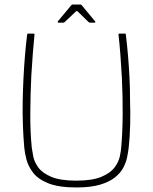

<svg xmlns="http://www.w3.org/2000/svg" viewBox="-20 -821 674 846"><path d="M317 5Q238 5 192.5 -13.5Q147 -32 125.5 -60.5Q104 -89 96.5 -118.5Q89 -148 87 -170Q83 -214 81 -267Q79 -320 80 -376Q81 -427 83.5 -477.5Q86 -528 90 -575.5Q94 -623 99 -664Q99 -666 100 -669.5Q101 -673 102 -673Q109 -673 115 -673Q121 -673 128 -673Q130 -673 131 -672Q132 -671 132 -669Q128 -629 124.5 -583.5Q121 -538 118 -488Q114 -406 113.5 -322.5Q113 -239 120 -170Q122 -156 126.5 -132Q131 -108 148.5 -83.5Q166 -59 205.5 -42Q245 -25 316 -25Q387 -25 427 -42Q467 -59 485 -83.5Q503 -108 508 -132Q513 -156 514 -170Q520 -237 520.5 -317.5Q521 -398 517 -479Q514 -531 510.5 -579Q507 -627 502 -669Q502 -671 503.5 -672Q505 -673 506 -673Q513 -673 519 -673Q525 -673 532 -673Q534 -673 534.5 -669.5Q535 -666 535 -664Q540 -623 544 -576.5Q548 -530 550.5 -480.5Q553 -431 553 -381Q555 -323 553.5 -269Q552 -215 547 -170Q545 -153 540.5 -130Q536 -107 524 -83.5Q512 -60 487.5 -40Q463 -20 421.5 -7.5Q380 5 317 5ZM238 -721Q235 -721 234.5 -723Q234 -725 235 -727L294 -798Q296 -801 300 -801H334Q339 -801 340 -798L399 -727Q401 -725 400 -723Q399 -721 396 -721H376Q375 -721 373.5 -722Q372 -723 370 -724L322 -771Q319 -774 315 -771L265 -724Q264 -723 262.5 -722Q261 -721 259 -721Z"/></svg>

Font: Glory Thin
Style: Regular
Weight: 100
Designer: Robert Leuschke
Foundry: Robert Leuschke
Version: Version 1.011